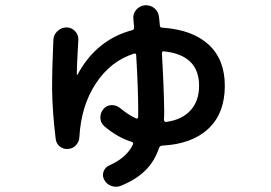

<svg xmlns="http://www.w3.org/2000/svg" viewBox="-20 -651 1040 736"><path d="M743.2 -322.3Q743.2 -439.5 609.4 -454.1Q601.6 -456.1 600.6 -447.3Q608.4 -314.5 609.4 -223.6Q609.4 -201.2 608.4 -192.4Q608.4 -189.5 610.8 -186Q613.3 -182.6 616.2 -183.6Q676.8 -191.4 710 -227.5Q743.2 -263.7 743.2 -322.3ZM241.2 -80.1Q223.6 -78.1 209.5 -89.4Q195.3 -100.6 193.4 -119.1Q180.7 -222.7 179.7 -311.5Q179.7 -392.6 184.6 -498Q185.5 -517.6 200.2 -531.7Q214.8 -545.9 235.4 -545.9Q253.9 -545.9 267.6 -531.7Q281.2 -517.6 280.3 -498Q279.3 -482.4 277.8 -453.6Q276.4 -424.8 275.4 -402.8Q274.4 -380.9 274.4 -365.2Q274.4 -364.3 275.4 -364.3Q277.3 -364.3 277.3 -365.2Q349.6 -499 486.3 -535.2Q494.1 -537.1 494.1 -544.9Q493.2 -556.6 491.2 -579.1Q489.3 -598.6 502.4 -613.8Q515.6 -628.9 536.1 -630.9Q557.6 -631.8 572.8 -618.7Q587.9 -605.5 589.8 -584L592.8 -553.7Q592.8 -544.9 602.5 -544.9Q717.8 -537.1 779.8 -480Q841.8 -422.9 841.8 -322.3Q841.8 -216.8 778.8 -157.7Q715.8 -98.6 601.6 -92.8Q593.8 -92.8 589.8 -84Q572.3 -32.2 536.6 2.9Q501 38.1 442.4 61.5Q424.8 68.4 406.2 61.5Q387.7 54.7 378.9 37.1Q371.1 21.5 377.4 5.4Q383.8 -10.7 400.4 -17.6Q465.8 -46.9 489.3 -96.7Q493.2 -104.5 484.4 -107.4Q428.7 -125 378.9 -168Q365.2 -180.7 364.7 -199.7Q364.3 -218.8 377 -233.4Q388.7 -247.1 406.7 -248Q424.8 -249 439.5 -237.3Q472.7 -210 501 -197.3Q503.9 -195.3 506.8 -197.3Q509.8 -199.2 509.8 -203.1V-223.6Q509.8 -311.5 502 -440.4Q502 -447.3 493.2 -445.3Q404.3 -417 347.7 -331.5Q291 -246.1 284.2 -125Q283.2 -107.4 271 -94.2Q258.8 -81.1 241.2 -80.1Z"/></svg>

Font: Rounded Mgen+ 2p medium
Style: Regular
Weight: 500
Designer: [Source Han Sans]
Ryoko NISHIZUKA  (kana & ideographs); Paul D. Hunt (Latin, Greek & Cyrillic); Wenlong ZHANG  (bopomofo
Version: Version 1.059.20150602